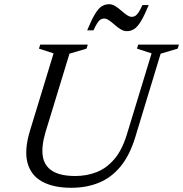

<svg xmlns="http://www.w3.org/2000/svg" viewBox="-20 -882 870 912"><path d="M197 -257Q176 -187.5 183.2 -140.5Q190.5 -93.5 228.8 -69.8Q267 -46 338 -46Q391.5 -46 438.5 -64.2Q485.5 -82.5 522.8 -125.8Q560 -169 583 -244.5L700 -628.5L630.5 -651L636.5 -670H830L824 -651L743 -627L623 -232Q597 -145.5 553.2 -92Q509.5 -38.5 450.2 -14.2Q391 10 318.5 10Q234 10 180.2 -19.5Q126.5 -49 110.5 -109.2Q94.5 -169.5 122.5 -261.5L234.5 -628.5L165 -651L171 -670H397L391 -651L310 -627ZM686.5 -858Q665.5 -807.5 649.2 -780.8Q633 -754 617.2 -744Q601.5 -734 582 -734Q567.5 -734 553 -743Q538.5 -752 525 -764Q511.5 -776 498.5 -785Q485.5 -794 474 -794Q466.5 -794 459 -790Q451.5 -786 443.2 -774Q435 -762 424 -738H394Q415 -788.5 431.2 -815.2Q447.5 -842 463.2 -852Q479 -862 498.5 -862Q513 -862 527.5 -853Q542 -844 555.5 -832Q569 -820 582 -811Q595 -802 606.5 -802Q614 -802 621.5 -806Q629 -810 637.5 -822.2Q646 -834.5 656.5 -858Z"/></svg>

Font: Newsreader 16pt
Style: Italic
Weight: 400
Italic angle: -17°
Designer: Hugues Gentile
Foundry: Production Type
Version: Version 1.003